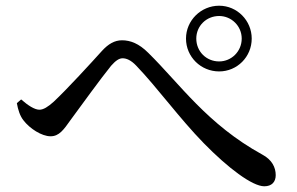

<svg xmlns="http://www.w3.org/2000/svg" viewBox="-20 -712 1040 672"><path d="M631 -577C631 -513 683 -462 747 -462C810 -462 861 -513 861 -577C861 -640 810 -692 747 -692C683 -692 631 -640 631 -577ZM667 -577C667 -621 702 -656 747 -656C790 -656 826 -621 826 -577C826 -532 790 -497 747 -497C702 -497 667 -532 667 -577ZM39 -351C43 -328 50 -306 62 -291C84 -262 126 -235 157 -235C187 -235 203 -258 227 -292C263 -341 334 -439 369 -482C385 -500 397 -508 409 -508C422 -508 438 -502 457 -482C530 -406 608 -298 693 -211C778 -124 863 -60 905 -60C931 -60 945 -75 945 -99C945 -126 932 -153 898 -171C705 -277 609 -419 499 -527C466 -560 436 -571 407 -571C381 -571 359 -558 337 -534C301 -494 215 -400 168 -356C148 -338 132 -328 118 -328C101 -328 78 -343 54 -364Z"/></svg>

Font: Noto Serif CJK SC Medium
Style: Regular
Weight: 500
Designer: Ryoko NISHIZUKA 西塚涼子 (kana & ideographs); Frank Grießhammer (Latin, Greek & Cyrillic); Wenlong ZHANG 张文龙 (bopomofo); San
Foundry: Adobe
Version: Version 2.001;hotconv 1.1.0;makeotfexe 2.6.0